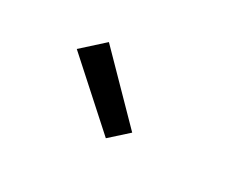

<svg xmlns="http://www.w3.org/2000/svg" viewBox="-51 -970 701 575"><g transform="rotate(30 300.0 -683.0)"><path d="M334 -556 125 -744 198 -810 394 -610Z"/></g></svg>

Font: Iosevka Slab Medium Extended
Style: Regular
Weight: 500
Width: 7
Monospace: yes
Designer: Belleve Invis
Foundry: Belleve Invis
Version: Version 11.1.1; ttfautohint (v1.8.3)